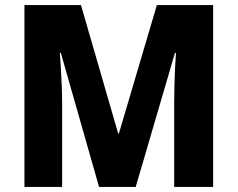

<svg xmlns="http://www.w3.org/2000/svg" viewBox="-20 -734 933 754"><path d="M369 0 219 -526H215Q217 -502 219 -467.5Q221 -433 222.5 -396.5Q224 -360 224 -329V0H76V-714H298L444 -210H447L596 -714H817V0H664V-333Q664 -363 665 -398.5Q666 -434 667.5 -468Q669 -502 671 -526H667L513 0Z"/></svg>

Font: Noto Sans Devanagari SemiCondensed ExtraBold
Style: Regular
Weight: 800
Width: 4
Designer: Jelle Bosma - Monotype Design Team
Foundry: Monotype Imaging Inc.
Version: Version 2.004; ttfautohint (v1.8.4.7-5d5b)